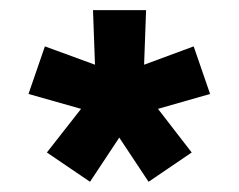

<svg xmlns="http://www.w3.org/2000/svg" viewBox="-20 -727 470 378"><path d="M72.3 -426.8 139.6 -512.7 36.1 -542 68.4 -635.7 167 -599.6 163.1 -707H267.6L263.7 -599.6L361.3 -635.7L393.6 -542L291 -512.7L357.4 -426.8L272.5 -369.1L214.8 -456.1L157.2 -369.1Z"/></svg>

Font: Wanted Sans
Style: Bold
Weight: 700
Designer: Original Design by Kil Hyung-jin and Kang Hanbin, Wanted Lab, Inc; Hangeul from Source Han Sans by Jang Soo-young and Ka
Foundry: Wanted Lab, Inc.
Version: Version 1.000